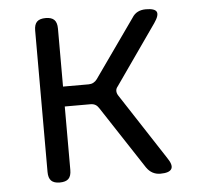

<svg xmlns="http://www.w3.org/2000/svg" viewBox="-45 -607 691 663"><g transform="rotate(-5 300.0 -275.0)"><path d="M136 10Q116 10 106.5 0.5Q97 -9 97 -30V-520Q97 -541 106.5 -550.5Q116 -560 137 -560Q157 -560 166.5 -550.5Q176 -541 176 -520V-319H265Q274 -319 281.5 -323Q289 -327 294 -334L436 -535Q444 -548 456 -554Q468 -560 484 -560Q515 -560 521 -548Q527 -536 509 -510L364 -303Q358 -296 358 -288Q358 -280 363 -272L513 -42Q531 -16 523.5 -3Q516 10 485 10Q470 10 458 3.5Q446 -3 437 -16L294 -234Q289 -242 282 -246Q275 -250 265 -250H176V-30Q176 -9 166.5 0.5Q157 10 136 10Z"/></g></svg>

Font: Maple Mono NL Light
Style: Regular
Weight: 300
Monospace: yes
Designer: subframe7536
Version: Version 7.000